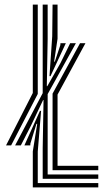

<svg xmlns="http://www.w3.org/2000/svg" viewBox="-20 -820 463 840"><path d="M6.5 -184 123.5 -413.2V-800H145.2V-409L28.8 -184ZM196.5 -487 208.5 -661.5 210 -800H231.8V-650.8L216.8 -550.2H219.8L244 -622.8L244.5 -631H268L201 -487ZM188.5 -56.8H410V-37.8H166.8V-171.2L170.5 -382.2H168.5L115.8 -271L71.2 -184H46.2L166.8 -412.5V-800H188.5V-649L184.8 -442.8H186.8L244.5 -544L287 -631H312L188.5 -408.2ZM231.8 -94.5H410V-75.5H210V-410.5L330.2 -631H353.8L231.8 -406.2ZM145.2 -19H410V0H123.5V-157.5L142.8 -278.2H139.5L113 -192.2L112.5 -184H86.8L154.8 -335H159.8L145.2 -157Z"/></svg>

Font: Big Shoulders Inline Display
Style: Bold
Weight: 700
Designer: Patric King
Foundry: XO Type Co
Version: Version 1.000